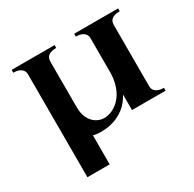

<svg xmlns="http://www.w3.org/2000/svg" viewBox="-157 -694 1074 1061"><g transform="rotate(-30 380.0 -163.5)"><path d="M441.9 -524.9H722.2V-506.8Q701.7 -506.8 688.7 -502.7Q675.8 -498.5 668.5 -491.5Q661.1 -484.4 658.4 -475.3Q655.8 -466.3 655.8 -456.1V-65.9Q655.8 -58.6 658.4 -50.3Q661.1 -42 668.5 -34.9Q675.8 -27.8 688.7 -22.9Q701.7 -18.1 722.2 -18.1V0H507.8V-99.1Q497.6 -80.1 483.4 -62Q469.2 -43.9 450 -28.8Q430.7 -13.7 405.5 -2.2Q380.4 9.3 349.1 15.1Q321.3 19.5 296.6 19Q272 18.6 251 13.2V198.2H108.9V-459Q108.9 -466.3 106.2 -474.6Q103.5 -482.9 96.2 -490Q88.9 -497.1 76.2 -502Q63.5 -506.8 43 -506.8V-524.9H316.9V-506.8Q296.9 -506.8 283.9 -502.7Q271 -498.5 263.7 -491.5Q256.3 -484.4 253.7 -475.3Q251 -466.3 251 -456.1V-167Q251 -128.9 262.7 -102.5Q274.4 -76.2 293 -60.8Q311.5 -45.4 334.2 -40.5Q356.9 -35.6 378.9 -41Q409.2 -48.3 432.9 -66.4Q456.5 -84.5 472.9 -110.1Q489.3 -135.7 498 -167.5Q506.8 -199.2 507.8 -233.9V-459Q507.8 -466.3 505.1 -474.6Q502.4 -482.9 495.1 -490Q487.8 -497.1 475.1 -502Q462.4 -506.8 441.9 -506.8Z"/></g></svg>

Font: Uncial Antiqua
Style: Regular
Weight: 400
Version: Version 1.000